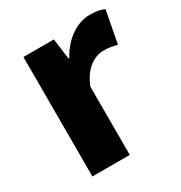

<svg xmlns="http://www.w3.org/2000/svg" viewBox="-142 -687 748 792"><g transform="rotate(-30 232.0 -291.5)"><path d="M72 0H250V-325C279 -400 330 -427 372 -427C397 -427 414 -423 435 -418L464 -571C448 -578 429 -583 395 -583C338 -583 275 -546 233 -470H230L217 -569H72Z"/></g></svg>

Font: Noto Sans HK Black
Style: Regular
Weight: 900
Designer: Ryoko NISHIZUKA 西塚涼子 (kana, bopomofo & ideographs); Paul D. Hunt (Latin, Greek & Cyrillic); Sandoll Communications 산돌커뮤니
Foundry: Adobe
Version: Version 2.004;hotconv 1.0.118;makeotfexe 2.5.65603